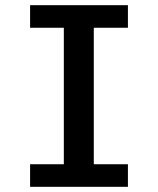

<svg xmlns="http://www.w3.org/2000/svg" viewBox="-20 -720 610 740"><path d="M473 -613H341.5V-87H473V0H96V-87H226V-613H96V-700H473Z"/></svg>

Font: League Mono Narrow Medium
Style: Regular
Weight: 500
Width: 3
Designer: Tyler Finck
Foundry: The League of Moveable Type / Tyler Finck
Version: Version 2.210